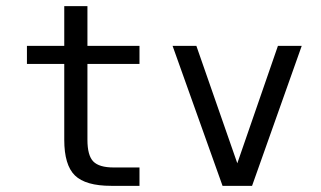

<svg xmlns="http://www.w3.org/2000/svg" viewBox="-20 -603 1040 623"><path d="M263.7 -583V-454.1H432.6V-395.5H263.7V-149.4Q263.7 -98.6 282.7 -79.1Q301.8 -59.6 348.6 -59.6H432.6V0H340.8Q257.8 0 223.1 -33.7Q188.5 -67.4 188.5 -149.4V-395.5H67.4V-454.1H188.5V-583Z M540 -454.1H617.2L750 -73.2L881.8 -454.1H959L797.9 0H702.1Z"/></svg>

Font: BabelStone Flags
Style: Regular
Weight: 400
Designer: Andrew West
Foundry: BabelStone
Version: Version 4.12